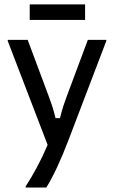

<svg xmlns="http://www.w3.org/2000/svg" viewBox="-20 -680 515 867"><path d="M189.2 166.7H95.8V161.7Q120 125 146.7 75.4Q173.3 25.8 195 -25.8L15 -495V-500H105L198.3 -250Q206.7 -228.3 214.6 -204.6Q222.5 -180.8 230.8 -146.7H250.8Q259.2 -180.8 267.1 -204.6Q275 -228.3 283.3 -250L376.7 -500H460V-495L288.3 -45Q263.3 20.8 237.1 76.7Q210.8 132.5 189.2 166.7ZM364.2 -590H114.2V-660H364.2Z"/></svg>

Font: Familjen Grotesk Variable
Style: Regular
Weight: 400
Designer: Anders Wikstroem, Jonas Baeckman, Matilda Gysing, Kristian Moeller
Foundry: Familjen STHLM AB
Version: Version 2.000